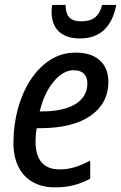

<svg xmlns="http://www.w3.org/2000/svg" viewBox="-20 -765 501 794"><path d="M207 9.8Q153.8 9.8 115.5 -12Q77.1 -33.7 56.4 -75Q35.6 -116.2 35.6 -174.8Q35.6 -247.1 53.7 -314Q71.8 -380.9 105.7 -433.6Q139.6 -486.3 187 -516.8Q234.4 -547.4 293 -547.4Q357.4 -547.4 392.8 -515.4Q428.2 -483.4 428.2 -425.8Q428.2 -383.3 410.2 -348.1Q392.1 -313 356.4 -287.6Q320.8 -262.2 268.1 -248.5Q215.3 -234.9 145 -234.9H131.8Q129.4 -221.7 128.2 -207.8Q127 -193.8 127 -180.2Q127 -123 151.9 -93.8Q176.8 -64.5 226.1 -64.5Q259.8 -64.5 288.8 -73.5Q317.9 -82.5 353 -100.6V-25.9Q320.3 -8.3 285.4 0.7Q250.5 9.8 207 9.8ZM144 -304.2H152.8Q212.9 -304.2 254.9 -317.9Q296.9 -331.5 319.1 -357.7Q341.3 -383.8 341.3 -420.4Q341.3 -445.3 327.1 -460Q313 -474.6 284.2 -474.6Q255.4 -474.6 228 -453.4Q200.7 -432.1 178.7 -394Q156.7 -356 144 -304.2ZM310.1 -606Q271.5 -606 245.4 -619.4Q219.2 -632.8 206.3 -657.2Q193.4 -681.6 193.4 -713.9Q193.4 -722.2 193.8 -729.7Q194.3 -737.3 195.8 -744.6H251.5Q251.5 -722.2 257.6 -707Q263.7 -691.9 278.1 -684.3Q292.5 -676.8 315.9 -676.8Q352.5 -676.8 373 -693.1Q393.6 -709.5 402.3 -744.6H460.9Q447.3 -675.3 409.7 -640.6Q372.1 -606 310.1 -606Z"/></svg>

Font: Open Sans SemiCondensed Medium
Style: Italic
Weight: 500
Width: 4
Italic angle: -12°
Designer: Monotype Design Team
Foundry: Monotype Imaging Inc.
Version: Version 3.000